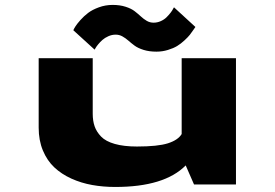

<svg xmlns="http://www.w3.org/2000/svg" viewBox="-20 -732 1090 762"><path d="M601 -527Q572 -527 549.8 -534Q527.5 -541 514 -551Q500.5 -561 489.5 -570.8Q478.5 -580.5 466 -587.5Q453.5 -594.5 439 -594.5Q424 -594.5 410 -588.2Q396 -582 386.5 -573.5Q377 -565 369.8 -556.2Q362.5 -547.5 359 -541L355.5 -535L271 -612Q273.5 -618 279.5 -627.5Q285.5 -637 299.2 -652.5Q313 -668 329.8 -680.8Q346.5 -693.5 372.5 -703Q398.5 -712.5 427 -712.5Q456 -712.5 478.5 -705.2Q501 -698 514.5 -687.5Q528 -677 539 -666.8Q550 -656.5 562.5 -649.2Q575 -642 589.5 -642Q604.5 -642 618.2 -648.2Q632 -654.5 641 -663.5Q650 -672.5 657 -681.5Q664 -690.5 667 -697L670.5 -703L755.5 -625Q755 -624.5 747.8 -613.8Q740.5 -603 733.5 -594Q726.5 -585 712.2 -571.8Q698 -558.5 683.2 -549.5Q668.5 -540.5 646.5 -533.8Q624.5 -527 601 -527ZM437.5 10Q389 10 345.8 2.2Q302.5 -5.5 263.2 -23.2Q224 -41 195.5 -67.8Q167 -94.5 150.2 -134.8Q133.5 -175 133.5 -225.5V-501H348V-280.5Q348 -252.5 355.5 -230.8Q363 -209 381.2 -190Q399.5 -171 435.5 -160.8Q471.5 -150.5 523.5 -150.5Q606 -150.5 646.2 -163.2Q686.5 -176 701 -200V-501H916.5V0H750L717 -75.5Q632.5 10 437.5 10Z"/></svg>

Font: League Mono Extended ExtraBold
Style: Regular
Weight: 800
Width: 9
Designer: Tyler Finck
Foundry: The League of Moveable Type / Tyler Finck
Version: Version 2.210